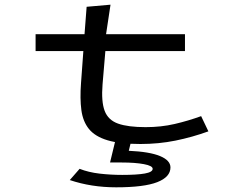

<svg xmlns="http://www.w3.org/2000/svg" viewBox="-20 -603 1040 820"><path d="M132 -385V-457H341L350 -574L452 -583L433 -457H770V-385H430L418 -243Q412 -169 427 -129.5Q442 -90 484.5 -75Q527 -60 602 -60Q668 -60 726 -73.5Q784 -87 839 -107L870 -42Q801 -17 729.5 -2.5Q658 12 580 12Q492 12 439 -4Q386 -20 360 -52Q334 -84 327.5 -133Q321 -182 326 -248L336 -385ZM476 197Q370 197 278 166L320 118Q358 133 405.5 138.5Q453 144 502 144Q565 144 598.5 138Q632 132 632 118Q632 105 594.5 98Q557 91 500 91H450L472 0H540L530 41Q619 45 663.5 63.5Q708 82 708 112Q708 153 651.5 175Q595 197 476 197Z"/></svg>

Font: Inconsolata UltraExpanded Thin
Style: Regular
Weight: 100
Width: 9
Monospace: yes
Designer: Raph Levien, Cyreal, Brenton Simpson
Foundry: Raph Levien, Cyreal, Google
Version: Version 3.100; ttfautohint (v1.8.4.7-5d5b)